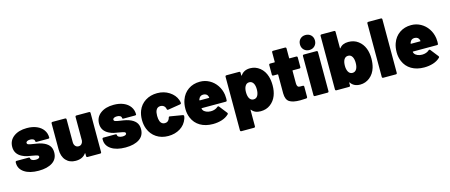

<svg xmlns="http://www.w3.org/2000/svg" viewBox="-53 -1443 5444 2322"><g transform="rotate(-15 2669.0 -281.5)"><path d="M16 -153V-162Q16 -169 20 -173Q24 -177 31 -177H181Q196 -177 196 -166Q196 -150 213.5 -140Q231 -130 259 -130Q281 -130 294.5 -136.5Q308 -143 308 -155Q308 -169 292 -174.5Q276 -180 235 -187Q197 -192 167 -199Q137 -206 109 -220Q23 -262 23 -352Q23 -433 86 -480.5Q149 -528 252 -528Q322 -528 374.5 -505.5Q427 -483 456 -442Q485 -401 485 -347Q485 -336 470 -336H325Q310 -336 310 -347Q310 -364 295 -373.5Q280 -383 255 -383Q232 -383 217.5 -375.5Q203 -368 203 -355Q203 -339 222 -333Q241 -327 283 -321Q288 -320 321.5 -315Q355 -310 386 -299Q440 -280 468.5 -246.5Q497 -213 497 -159Q497 -77 433 -34.5Q369 8 260 8Q147 8 81.5 -36Q16 -80 16 -153Z M872 -520H1030Q1037 -520 1041 -516Q1045 -512 1045 -505V-15Q1045 -8 1041 -4Q1037 0 1030 0H872Q865 0 861 -4Q857 -8 857 -15V-48Q857 -51 855 -52Q853 -53 851 -50Q810 8 723 8Q647 8 602 -41.5Q557 -91 557 -179V-505Q557 -512 561 -516Q565 -520 572 -520H730Q737 -520 741 -516Q745 -512 745 -505V-220Q745 -190 760.5 -171.5Q776 -153 801 -153Q823 -153 837.5 -166.5Q852 -180 856 -203Q857 -205 857 -209V-505Q857 -512 861 -516Q865 -520 872 -520Z M1103 -153V-162Q1103 -169 1107 -173Q1111 -177 1118 -177H1268Q1283 -177 1283 -166Q1283 -150 1300.5 -140Q1318 -130 1346 -130Q1368 -130 1381.5 -136.5Q1395 -143 1395 -155Q1395 -169 1379 -174.5Q1363 -180 1322 -187Q1284 -192 1254 -199Q1224 -206 1196 -220Q1110 -262 1110 -352Q1110 -433 1173 -480.5Q1236 -528 1339 -528Q1409 -528 1461.5 -505.5Q1514 -483 1543 -442Q1572 -401 1572 -347Q1572 -336 1557 -336H1412Q1397 -336 1397 -347Q1397 -364 1382 -373.5Q1367 -383 1342 -383Q1319 -383 1304.5 -375.5Q1290 -368 1290 -355Q1290 -339 1309 -333Q1328 -327 1370 -321Q1375 -320 1408.5 -315Q1442 -310 1473 -299Q1527 -280 1555.5 -246.5Q1584 -213 1584 -159Q1584 -77 1520 -34.5Q1456 8 1347 8Q1234 8 1168.5 -36Q1103 -80 1103 -153Z M1643 -149Q1623 -200 1623 -263Q1623 -325 1643 -376Q1671 -447 1735 -487.5Q1799 -528 1883 -528Q1968 -528 2033.5 -485.5Q2099 -443 2122 -379Q2129 -361 2131 -341V-338Q2131 -328 2118 -325L1963 -300H1960Q1947 -300 1946 -313L1942 -327Q1937 -344 1920.5 -355.5Q1904 -367 1882 -367Q1842 -367 1825 -331Q1813 -306 1813 -262Q1813 -221 1824 -193Q1841 -153 1882 -153Q1926 -153 1942 -199L1943 -203Q1946 -220 1960 -217L2116 -191Q2129 -188 2129 -177Q2129 -165 2122 -144Q2096 -71 2031.5 -31.5Q1967 8 1883 8Q1798 8 1735 -33.5Q1672 -75 1643 -149Z M2675 -252Q2675 -236 2674 -227Q2674 -213 2659 -213H2359Q2355 -213 2355 -209Q2355 -200 2363 -188Q2373 -171 2398.5 -159.5Q2424 -148 2456 -148Q2483 -148 2506 -156Q2529 -164 2545 -179Q2550 -183 2555 -183Q2562 -183 2566 -177L2642 -80Q2646 -75 2646 -69Q2646 -63 2641 -59Q2606 -25 2554 -8.5Q2502 8 2442 8Q2349 8 2283 -31Q2217 -70 2187 -142Q2165 -194 2165 -254Q2165 -317 2183 -366Q2210 -442 2272 -485Q2334 -528 2418 -528Q2482 -528 2536.5 -498Q2591 -468 2626.5 -415.5Q2662 -363 2672 -297Q2675 -275 2675 -252ZM2360 -327 2356 -316Q2355 -313 2357 -311.5Q2359 -310 2361 -310H2475Q2479 -310 2479 -314Q2479 -318 2476 -327Q2471 -346 2455.5 -356.5Q2440 -367 2417 -367Q2376 -367 2360 -327Z M3258 -258Q3258 -186 3236 -130Q3212 -69 3161 -30.5Q3110 8 3039 8Q2964 8 2929 -40Q2927 -43 2925 -42.5Q2923 -42 2923 -39V165Q2923 172 2919 176Q2915 180 2908 180H2750Q2743 180 2739 176Q2735 172 2735 165V-505Q2735 -512 2739 -516Q2743 -520 2750 -520H2908Q2915 -520 2919 -516Q2923 -512 2923 -505V-472Q2923 -469 2925 -468Q2927 -467 2929 -470Q2967 -528 3047 -528Q3114 -528 3167.5 -485.5Q3221 -443 3243 -370Q3258 -320 3258 -258ZM3061 -261Q3061 -306 3046 -334Q3028 -367 2993 -367Q2958 -367 2940 -333Q2925 -305 2925 -261Q2925 -213 2941 -184Q2959 -153 2993 -153Q3029 -153 3046 -186Q3061 -215 3061 -261Z M3624 -370H3541Q3536 -370 3536 -365V-208Q3536 -158 3572 -158H3609Q3616 -158 3620 -154Q3624 -150 3624 -143V-15Q3624 -1 3609 1Q3570 4 3534 4Q3443 4 3400 -24Q3357 -52 3356 -130V-365Q3356 -370 3351 -370H3297Q3290 -370 3286 -374Q3282 -378 3282 -385V-505Q3282 -512 3286 -516Q3290 -520 3297 -520H3351Q3356 -520 3356 -525V-645Q3356 -652 3360 -656Q3364 -660 3371 -660H3521Q3528 -660 3532 -656Q3536 -652 3536 -645V-525Q3536 -520 3541 -520H3624Q3631 -520 3635 -516Q3639 -512 3639 -505V-385Q3639 -378 3635 -374Q3631 -370 3624 -370Z M3705 -649Q3705 -691 3731.5 -717Q3758 -743 3799 -743Q3840 -743 3866.5 -717Q3893 -691 3893 -649Q3893 -609 3866.5 -582Q3840 -555 3799 -555Q3758 -555 3731.5 -581.5Q3705 -608 3705 -649ZM3719 -520H3877Q3884 -520 3888 -516Q3892 -512 3892 -505V-15Q3892 -8 3888 -4Q3884 0 3877 0H3719Q3712 0 3708 -4Q3704 -8 3704 -15V-505Q3704 -512 3708 -516Q3712 -520 3719 -520Z M4496 -262Q4496 -200 4481 -150Q4459 -77 4405.5 -34.5Q4352 8 4285 8Q4205 8 4167 -50Q4165 -53 4163 -52Q4161 -51 4161 -48V-15Q4161 -8 4157 -4Q4153 0 4146 0H3988Q3981 0 3977 -4Q3973 -8 3973 -15V-685Q3973 -692 3977 -696Q3981 -700 3988 -700H4146Q4153 -700 4157 -696Q4161 -692 4161 -685V-481Q4161 -478 4163 -477.5Q4165 -477 4167 -480Q4202 -528 4277 -528Q4348 -528 4399 -489.5Q4450 -451 4474 -390Q4496 -334 4496 -262ZM4299 -259Q4299 -306 4284 -334Q4267 -367 4231 -367Q4197 -367 4179 -336Q4163 -307 4163 -259Q4163 -216 4178 -187Q4196 -153 4231 -153Q4266 -153 4284 -186Q4299 -215 4299 -259Z M4574 -700H4732Q4739 -700 4743 -696Q4747 -692 4747 -685V-15Q4747 -8 4743 -4Q4739 0 4732 0H4574Q4567 0 4563 -4Q4559 -8 4559 -15V-685Q4559 -692 4563 -696Q4567 -700 4574 -700Z M5320 -252Q5320 -236 5319 -227Q5319 -213 5304 -213H5004Q5000 -213 5000 -209Q5000 -200 5008 -188Q5018 -171 5043.5 -159.5Q5069 -148 5101 -148Q5128 -148 5151 -156Q5174 -164 5190 -179Q5195 -183 5200 -183Q5207 -183 5211 -177L5287 -80Q5291 -75 5291 -69Q5291 -63 5286 -59Q5251 -25 5199 -8.5Q5147 8 5087 8Q4994 8 4928 -31Q4862 -70 4832 -142Q4810 -194 4810 -254Q4810 -317 4828 -366Q4855 -442 4917 -485Q4979 -528 5063 -528Q5127 -528 5181.5 -498Q5236 -468 5271.5 -415.5Q5307 -363 5317 -297Q5320 -275 5320 -252ZM5005 -327 5001 -316Q5000 -313 5002 -311.5Q5004 -310 5006 -310H5120Q5124 -310 5124 -314Q5124 -318 5121 -327Q5116 -346 5100.5 -356.5Q5085 -367 5062 -367Q5021 -367 5005 -327Z"/></g></svg>

Font: Barlow Black
Style: Regular
Weight: 900
Designer: Jeremy Tribby
Foundry: Tribby Type
Version: Version 1.422